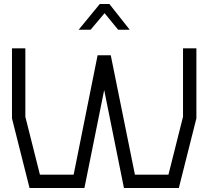

<svg xmlns="http://www.w3.org/2000/svg" viewBox="-20 -942 1044 962"><path d="M876 0H601L502 -491L403 0H128L40 -349V-700H107V-357L180 -67H349L469 -665H535L656 -67H824L897 -357V-700H964V-349ZM480 -922H528L630 -793H572L504 -876L434 -793H374Z"/></svg>

Font: Turret Road Medium
Style: Regular
Weight: 500
Designer: Noponies
Foundry: Noponies
Version: Version 1.001; ttfautohint (v1.8)